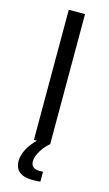

<svg xmlns="http://www.w3.org/2000/svg" viewBox="-135 -734 555 981"><g transform="rotate(15 143.0 -244.0)"><path d="M170 146C134 146 123 129 123 106C123 70 159 21 186 0V-688H100V0H116C78 37 52 84 52 123C52 166 74 200 148 200C161 200 174 199 187 198V145C179 146 174 146 170 146Z"/></g></svg>

Font: Saira UNSAM
Style: Regular
Weight: 400
Designer: Hector Gatti with collaboration of the Omnibus-Type team
Foundry: Omnibus-Type
Version: Version 0.072;PS 000.072;hotconv 1.0.88;makeotf.lib2.5.64775